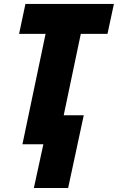

<svg xmlns="http://www.w3.org/2000/svg" viewBox="-20 -734 600 977"><path d="M152.3 222.7 200.7 0H94.2L211.9 -561.5H77.1L109.4 -713.9H559.6L526.9 -561.5H391.1L304.2 -147.5H406.2L326.7 222.7Z"/></svg>

Font: Open Sans SemiCondensed ExtraBold
Style: Italic
Weight: 800
Width: 4
Italic angle: -12°
Designer: Monotype Design Team
Foundry: Monotype Imaging Inc.
Version: Version 3.003